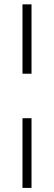

<svg xmlns="http://www.w3.org/2000/svg" viewBox="-20 -748 254 904"><path d="M85.9 -191.4H128.4V136.7H85.9ZM128.4 -727.5V-400.9H85.9V-727.5Z"/></svg>

Font: Inter ExtraLight
Style: Regular
Weight: 250
Designer: Rasmus Andersson
Foundry: rsms
Version: Version 4.001;git-66647c0bb